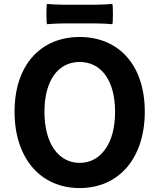

<svg xmlns="http://www.w3.org/2000/svg" viewBox="-20 -942 810 976"><path d="M146 -90C204 -23 287 14 385 14C483 14 566 -23 624 -90C682 -157 716 -254 716 -374C716 -614 581 -754 385 -754C189 -754 54 -614 54 -374C54 -254 88 -157 146 -90ZM516 -185C485 -140 440 -114 385 -114C330 -114 285 -140 254 -185C223 -230 206 -295 206 -374C206 -532 275 -627 385 -627C495 -627 565 -532 565 -374C565 -295 548 -230 516 -185ZM385 -918H302C273 -918 239 -920 219 -922C215 -918 215 -823 219 -819C246 -821 273 -823 302 -823H385H468C497 -823 531 -821 551 -819C555 -823 555 -918 551 -922C524 -920 497 -918 468 -918H385Z"/></svg>

Font: GenSekiGothic2 TW B
Style: Regular
Weight: 700
Version: Version 2.100;PS 2.1;hotconv 16.6.51;makeotf.lib2.5.65220 DE